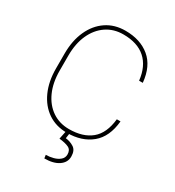

<svg xmlns="http://www.w3.org/2000/svg" viewBox="-218 -847 1085 1191"><g transform="rotate(30 324.0 -252.0)"><path d="M554.7 -217.8H581.1Q570.3 -102.5 502.4 -46.4Q434.6 9.8 327.6 9.8Q249.5 9.8 191.7 -29.5Q133.8 -68.8 102.1 -139.2Q70.3 -209.5 70.3 -302.2V-408.7Q70.3 -501.5 102.1 -571.8Q133.8 -642.1 191.7 -681.4Q249.5 -720.7 327.6 -720.7Q434.6 -720.7 502.4 -664.3Q570.3 -607.9 581.1 -494.1H554.7Q543.9 -591.8 486.3 -643.1Q428.7 -694.3 327.6 -694.3Q258.8 -694.3 206.8 -658.9Q154.8 -623.5 125.7 -559.6Q96.7 -495.6 96.7 -409.7V-302.2Q96.7 -216.3 125.7 -151.9Q154.8 -87.4 206.8 -52Q258.8 -16.6 327.6 -16.6Q426.8 -16.6 485.4 -64.9Q543.9 -113.3 554.7 -217.8ZM318.8 4.9H344.7L339.4 42Q372.1 45.4 398.9 62.7Q425.8 80.1 425.8 124.5Q425.8 166 388.4 191.7Q351.1 217.3 286.6 217.3L283.2 193.4Q309.6 193.4 336.2 186.3Q362.8 179.2 380.9 163.8Q398.9 148.4 398.9 124.5Q398.9 92.3 375.5 80.6Q352.1 68.8 306.6 64Z"/></g></svg>

Font: Vazirmatn RD FD Thin
Style: Regular
Weight: 100
Designer: Saber Rastikerdar
Foundry: Saber Rastikerdar
Version: Version 33.003